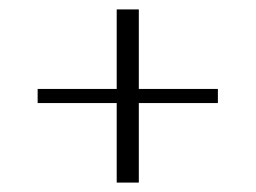

<svg xmlns="http://www.w3.org/2000/svg" viewBox="-20 -522 543 408"><path d="M443 -333H275V-502H228V-333H60V-303H228V-134H275V-303H443Z"/></svg>

Font: Space Cowgirl Light
Style: Regular
Weight: 300
Designer: Valery Marier
Foundry: Valery Marier
Version: Version 1.000;hotconv 1.0.109;makeotfexe 2.5.65596